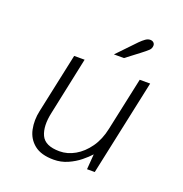

<svg xmlns="http://www.w3.org/2000/svg" viewBox="-128 -808 887 933"><g transform="rotate(20 316.0 -342.0)"><path d="M249 12Q184 12 148.5 -16.5Q113 -45 103.5 -91Q94 -137 105 -187L171 -496H225L162 -198Q146 -125 166.5 -80.5Q187 -36 262 -36Q303 -36 341.5 -58Q380 -80 409.5 -121.5Q439 -163 451 -221L510 -496H564L458 0H418L424 -79Q408 -61 381.5 -39.5Q355 -18 321 -3Q287 12 249 12ZM350 -569 442 -665Q456 -679 468 -687.5Q480 -696 492 -696Q503 -696 509.5 -690Q516 -684 516 -675Q516 -660 505 -649.5Q494 -639 469 -620L402 -569Z"/></g></svg>

Font: Atkinson Hyperlegible Mono ExtraLight
Style: Italic
Weight: 200
Italic angle: -12°
Monospace: yes
Designer: Elliott Scott, Megan Eiswerth, Linus Boman, Theodore Petrosky, Letters from Sweden
Foundry: Applied Design Works, Letters from Sweden
Version: Version 2.001